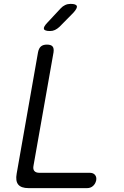

<svg xmlns="http://www.w3.org/2000/svg" viewBox="-20 -970 640 990"><path d="M127 0Q89 0 74 -18.5Q59 -37 66 -75L176 -700Q180 -721 191 -730.5Q202 -740 222 -740Q243 -740 251 -730.5Q259 -721 256 -700L153 -117Q149 -98 157 -88.5Q165 -79 183 -79H443Q461 -79 470 -68Q479 -57 476 -40Q472 -22 459.5 -11Q447 0 429 0ZM238 -810Q210 -810 206.5 -820.5Q203 -831 224 -853L293 -927Q303 -938 316 -944Q329 -950 344 -950Q372 -950 376 -939Q380 -928 358 -904L286 -831Q275 -821 263.5 -815.5Q252 -810 238 -810Z"/></svg>

Font: Maple Mono NL Light
Style: Italic
Weight: 300
Italic angle: -10°
Monospace: yes
Designer: subframe7536
Version: Version 7.000